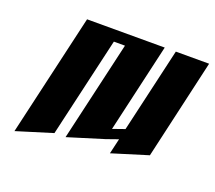

<svg xmlns="http://www.w3.org/2000/svg" viewBox="-98 -631 911 813"><g transform="rotate(20 357.5 -225.0)"><path d="M515 -500ZM165 -500H515L423 -100L477 -119L565 -500H715L612 -50L450 0L466 -69L412 -50L250 0L354 -450H304L200 0L38 50Z"/></g></svg>

Font: SOV_Meka
Style: Italic
Weight: 400
Italic angle: -13°
Version: Version 1.00